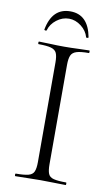

<svg xmlns="http://www.w3.org/2000/svg" viewBox="-89 -832 508 878"><g transform="rotate(10 165.0 -393.0)"><path d="M192 -81Q192 -52 198 -37Q204 -22 223.5 -17Q243 -12 281 -12Q283 -12 283 -6Q283 0 281 0Q257 0 228 -1Q199 -2 164 -2Q131 -2 101.5 -1Q72 0 48 0Q45 0 45 -6Q45 -12 48 -12Q86 -12 105.5 -17Q125 -22 131.5 -37Q138 -52 138 -81V-544Q138 -573 131.5 -587.5Q125 -602 105.5 -607.5Q86 -613 48 -613Q45 -613 45 -619Q45 -625 48 -625Q72 -625 101.5 -623.5Q131 -622 164 -622Q199 -622 228.5 -623.5Q258 -625 281 -625Q283 -625 283 -619Q283 -613 281 -613Q243 -613 224 -607Q205 -601 198.5 -586Q192 -571 192 -542ZM73 -682Q72 -679 66.5 -680Q61 -681 62 -684Q81 -786 165 -786Q248 -786 267 -684Q268 -681 262.5 -680Q257 -679 256 -682Q248 -711 221.5 -731.5Q195 -752 165 -752Q134 -752 107.5 -731.5Q81 -711 73 -682Z"/></g></svg>

Font: Cormorant Garamond Light
Style: Regular
Weight: 300
Designer: Christian Thalmann (Catharsis Fonts)
Foundry: Catharsis Fonts
Version: Version 4.001